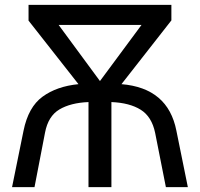

<svg xmlns="http://www.w3.org/2000/svg" viewBox="-20 -765 817 785"><path d="M29.3 0 76.2 -230.5Q95.7 -327.1 153.8 -369.6Q211.9 -412.1 300.8 -420.9L96.7 -680.7V-745.1H680.7V-681.6L476.6 -420.9Q667 -405.3 701.2 -230.5L748 0H658.2L614.3 -221.7Q600.6 -288.1 555.2 -316.4Q509.8 -344.7 435.5 -347.7V0H341.8V-347.7Q268.6 -344.7 222.7 -317.4Q176.8 -290 164.1 -222.7L121.1 0ZM219.7 -663.1 388.7 -433.6 558.6 -663.1Z"/></svg>

Font: Gothic A1 Medium
Style: Regular
Weight: 500
Designer: HanYang I&C Co.,Ltd.
Foundry: HanYang I&C Co.,Ltd.
Version: Version 2.50